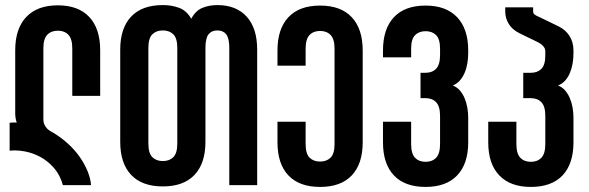

<svg xmlns="http://www.w3.org/2000/svg" viewBox="-20 -730 2321 757"><path d="M186 -209Q220 -189 247.5 -164Q275 -139 294.5 -111Q314 -83 325.5 -54.5Q337 -26 339 0H228Q217 -40 193 -67.5Q169 -95 139.5 -111Q110 -127 78 -133Q57 -137 37 -137Q27 -137 18 -136V-246Q25 -247 32 -247H46Q40 -263 40 -284V-532Q40 -617 83.5 -663Q127 -709 208 -709Q289 -709 332 -663Q375 -617 375 -532V-352H265V-539Q265 -577 249.5 -593Q234 -609 208 -609Q182 -609 166.5 -593Q151 -577 151 -539V-258Q151 -250 154 -241.5Q157 -233 164 -225Q171 -217 185 -209Z M679 -541Q679 -579 663.5 -594.5Q648 -610 622 -610Q596 -610 580.5 -594.5Q565 -579 565 -541V-164Q565 -126 580.5 -110.5Q596 -95 622 -95Q648 -95 663.5 -110.5Q679 -126 679 -164ZM837 -710Q911 -710 952.5 -664.5Q994 -619 994 -534V0H884V-541Q884 -579 872 -594.5Q860 -610 837 -610Q814 -610 802 -594.5Q790 -579 790 -541V-171Q790 -86 747 -40.5Q704 5 622 5Q540 5 497 -40.5Q454 -86 454 -171V-534Q454 -619 497 -664.5Q540 -710 622 -710Q657 -710 686.5 -699Q716 -688 734 -656Q751 -688 778 -699Q805 -710 837 -710Z M1242 -708Q1324 -708 1367 -662Q1410 -616 1410 -531V-169Q1410 -84 1367 -38.5Q1324 7 1242 7Q1160 7 1117 -38.5Q1074 -84 1074 -169V-250H1185V-162Q1185 -124 1200.5 -108.5Q1216 -93 1242 -93Q1268 -93 1283.5 -108.5Q1299 -124 1299 -162V-538Q1299 -576 1283.5 -592Q1268 -608 1242 -608Q1216 -608 1200.5 -592Q1185 -576 1185 -538V-471H1074V-531Q1074 -616 1117 -662Q1160 -708 1242 -708Z M1826 -520Q1826 -500 1822.5 -479.5Q1819 -459 1811.5 -442Q1804 -425 1792.5 -412Q1781 -399 1765 -393Q1781 -387 1792.5 -374Q1804 -361 1811.5 -343.5Q1819 -326 1822.5 -306Q1826 -286 1826 -266V-169Q1826 -84 1782.5 -38.5Q1739 7 1658 7Q1576 7 1533 -38.5Q1490 -84 1490 -169V-250H1601V-162Q1601 -124 1616.5 -108Q1632 -92 1658 -92Q1684 -92 1699.5 -108Q1715 -124 1715 -162V-273Q1715 -311 1699.5 -327Q1684 -343 1658 -343H1638V-443H1658Q1684 -443 1699.5 -459Q1715 -475 1715 -513V-538Q1715 -576 1699.5 -591.5Q1684 -607 1658 -607Q1632 -607 1616.5 -591.5Q1601 -576 1601 -538V-504H1490V-531Q1490 -616 1533 -662Q1576 -708 1658 -708Q1739 -708 1782.5 -662Q1826 -616 1826 -531Z M2241 -519Q2241 -499 2237.5 -479Q2234 -459 2226.5 -441.5Q2219 -424 2207.5 -411.5Q2196 -399 2180 -393Q2196 -387 2207.5 -374Q2219 -361 2226.5 -343.5Q2234 -326 2237.5 -306Q2241 -286 2241 -266V-169Q2241 -84 2198 -38.5Q2155 7 2073 7Q1992 7 1948.5 -38.5Q1905 -84 1905 -169V-250H2016V-162Q2016 -124 2031.5 -108Q2047 -92 2073 -92Q2099 -92 2114.5 -108Q2130 -124 2130 -162V-273Q2130 -311 2114.5 -327Q2099 -343 2073 -343H2043V-443H2073Q2099 -443 2114.5 -458.5Q2130 -474 2130 -512V-528Q2130 -549 2098 -565Q2080 -574 2065 -581Q2050 -588 2028 -599Q2000 -613 1986 -635.5Q1972 -658 1972 -685V-701H2082V-685Q2082 -677 2088 -672.5Q2094 -668 2108 -662Q2125 -654 2145.5 -644Q2166 -634 2186 -624Q2210 -612 2225.5 -588Q2241 -564 2241 -531Z"/></svg>

Font: Bebas Neue Bold
Style: Regular
Weight: 700
Designer: Ryoichi Tsunekawa & LGV (GE)
Foundry: Free Software Foundation, Inc.
Version: Version 1.003 August 13, 2016